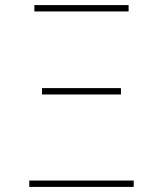

<svg xmlns="http://www.w3.org/2000/svg" viewBox="-20 -734 640 754"><path d="M115 -689V-714H485V-689ZM145 -363V-388H455V-363ZM95 0V-25H505V0Z"/></svg>

Font: Noto Sans Mono Thin
Style: Regular
Weight: 100
Designer: Monotype Design Team
Foundry: Monotype Imaging Inc.
Version: Version 2.014